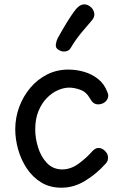

<svg xmlns="http://www.w3.org/2000/svg" viewBox="-20 -870 562 894"><path d="M266 4Q212 4 172 -20.5Q132 -45 105 -85.5Q78 -126 64.5 -174Q51 -222 51 -268Q51 -322 69.5 -372Q88 -422 121.5 -461.5Q155 -501 200 -523.5Q245 -546 298 -546Q336 -546 372 -535.5Q408 -525 437 -502Q466 -479 480 -441Q482 -437 483 -433.5Q484 -430 484 -426Q484 -413 477 -403.5Q470 -394 459.5 -389Q449 -384 438 -384Q425 -384 416 -390.5Q407 -397 398 -413Q382 -442 354 -452Q326 -462 302 -462Q277 -462 249.5 -450Q222 -438 198 -413.5Q174 -389 159 -352.5Q144 -316 144 -267Q144 -226 157.5 -183Q171 -140 198.5 -111Q226 -82 268 -81Q310 -81 347 -108.5Q384 -136 411 -167Q418 -174 424.5 -177.5Q431 -181 438 -181Q450 -181 460 -174.5Q470 -168 476.5 -158Q483 -148 483 -136Q483 -129 481 -122Q479 -115 471 -107Q431 -62 378 -29Q325 4 266 4ZM310 -648Q302 -633 284.5 -630.5Q267 -628 251 -639Q238 -647 240 -663Q242 -679 249 -693Q262 -716 277.5 -742.5Q293 -769 308.5 -792.5Q324 -816 335 -829Q352 -848 368.5 -849.5Q385 -851 399 -840Q414 -830 418.5 -810.5Q423 -791 406 -773Q389 -754 360 -719Q331 -684 310 -648Z"/></svg>

Font: Playpen Sans Thai
Style: Regular
Weight: 400
Designer: Sirin Gunkloy, Laura Meseguer, Veronika Burian, José Scaglione
Foundry: TypeTogether
Version: Version 2.000